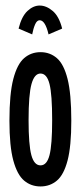

<svg xmlns="http://www.w3.org/2000/svg" viewBox="-20 -664 290 692"><path d="M126 8Q92 8 67 -13Q42 -34 28 -85.5Q14 -137 14 -229Q14 -326 28 -379.5Q42 -433 67 -454.5Q92 -476 126 -476Q160 -476 185 -454.5Q210 -433 223.5 -379.5Q237 -326 237 -229Q237 -137 223.5 -85.5Q210 -34 185 -13Q160 8 126 8ZM126 -68Q149 -68 158.5 -105Q168 -142 168 -231Q168 -323 158.5 -361Q149 -399 126 -399Q104 -399 93.5 -361Q83 -323 83 -231Q83 -142 93 -105Q103 -68 126 -68ZM96 -540 47 -561Q58 -605 79 -624.5Q100 -644 123 -644Q147 -644 170 -624.5Q193 -605 204 -561L155 -540Q143 -591 123 -591Q113 -591 106.5 -576Q100 -561 96 -540Z"/></svg>

Font: Inconsolata UltraCondensed Bold
Style: Regular
Weight: 700
Width: 1
Monospace: yes
Designer: Raph Levien, Cyreal, Brenton Simpson
Foundry: Raph Levien, Cyreal, Google
Version: Version 3.001; ttfautohint (v1.8.2.53-6de2)